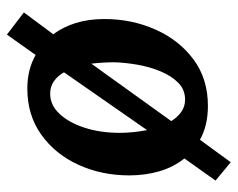

<svg xmlns="http://www.w3.org/2000/svg" viewBox="-86 -524 687 555"><g transform="rotate(-90 257.5 -246.5)"><path d="M435 -570 499 -521 436 -436Q457 -408 468.5 -371Q480 -334 480 -288Q480 -209 449.5 -140.5Q419 -72 363 -30.5Q307 11 229 11Q172 11 131 -12L66 77L13 33L77 -57Q52 -88 40 -129Q28 -170 28 -216Q28 -296 58.5 -363Q89 -430 145.5 -470.5Q202 -511 279 -511Q334 -511 376 -487ZM351 -326 185 -95Q196 -77 211.5 -66Q227 -55 247 -55Q276 -55 296 -75Q316 -95 329 -126.5Q342 -158 348 -193Q354 -228 355 -259Q355 -274 354 -291.5Q353 -309 351 -326ZM264 -445Q231 -445 205.5 -417.5Q180 -390 165.5 -344.5Q151 -299 151 -244Q151 -225 153 -205Q155 -185 159 -165L326 -405Q316 -423 300.5 -434Q285 -445 264 -445Z"/></g></svg>

Font: Lora
Style: Italic
Weight: 400
Italic angle: -3°
Designer: Olga Karpushina, Alexei Vanyashin (Cyrillic)
Foundry: Cyreal
Version: Version 3.008